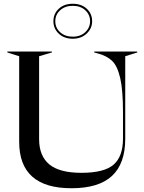

<svg xmlns="http://www.w3.org/2000/svg" viewBox="-20 -986 768 1021"><path d="M82 -232V-687L19 -707V-712H256V-707L188 -687V-246Q188 -157 242 -112Q296 -67 413 -67Q534 -67 584 -110.5Q634 -154 634 -249V-389Q634 -508 619 -572Q604 -636 575.5 -663Q547 -690 496 -703L481 -707V-712H710V-707L646 -687V-248Q646 -116 575.5 -50.5Q505 15 360 15Q82 15 82 -232ZM264 -873Q264 -913 292.5 -939.5Q321 -966 367 -966Q413 -966 441.5 -939.5Q470 -913 470 -873Q470 -835 441 -807.5Q412 -780 367 -780Q321 -780 292.5 -807Q264 -834 264 -873ZM367 -791Q408 -791 433.5 -815Q459 -839 459 -873Q459 -908 433.5 -931.5Q408 -955 367 -955Q326 -955 300 -931.5Q274 -908 274 -873Q274 -838 300 -814.5Q326 -791 367 -791Z"/></svg>

Font: Nyght Serif
Style: Regular
Weight: 400
Designer: Maksym Kobuzan
Version: Version 0.410;July 4, 2025;FontCreator 15.0.0.2958 64-bit